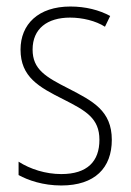

<svg xmlns="http://www.w3.org/2000/svg" viewBox="-20 -559 401 589"><path d="M323 -130C323 -220 264 -249 191 -287C120 -323 80 -346 80 -407C80 -471 125 -505 195 -505C233 -505 274 -495 302 -477L318 -510C285 -528 243 -539 196 -539C97 -539 43 -484 43 -407C43 -323 99 -292 175 -254C244 -219 285 -196 285 -130C285 -64 248 -25 168 -25C120 -25 73 -40 37 -63V-22C66 -6 112 10 168 10C271 10 323 -44 323 -130Z"/></svg>

Font: Noto Sans Georgian Condensed ExtraLight
Style: Regular
Weight: 200
Width: 3
Designer: Monotype Design Team, Akaki Razmadze
Foundry: Google LLC
Version: Version 2.005